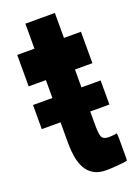

<svg xmlns="http://www.w3.org/2000/svg" viewBox="-144 -772 597 838"><g transform="rotate(-20 155.0 -353.0)"><path d="M86 -714H223V-598H302V-452H221V-369H310V-257H221V-192Q221 -151 228 -137.5Q235 -124 260 -124Q267 -124 279 -125Q291 -126 297 -128Q299 -121 299 -99.5Q299 -78 299 -56Q299 -37 299 -21.5Q299 -6 298 0Q286 2 271.5 3.5Q257 5 243.5 6Q230 7 218.5 7.5Q207 8 200 8Q164 8 141 -6Q118 -20 105.5 -43.5Q93 -67 88 -96.5Q83 -126 83 -157V-257H-4V-369H86V-452H6V-598H86Z"/></g></svg>

Font: Ranchers
Style: Regular
Weight: 400
Designer: Pablo Impallari, Brenda Gallo
Foundry: Pablo Impallari, Brenda Gallo
Version: Version 1.000; ttfautohint (v0.8) -G 200 -r 50